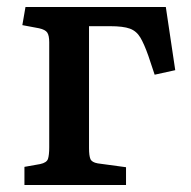

<svg xmlns="http://www.w3.org/2000/svg" viewBox="-20 -530 548 550"><path d="M50 0V-52L95 -60Q114 -64 117.5 -75Q121 -86 121 -108V-409Q121 -428 115.5 -436.5Q110 -445 92 -449L44 -458L53 -510H455L482 -329L423 -316L405 -370Q393 -404 382 -422.5Q371 -441 352 -448Q333 -455 295 -455H235V-106Q235 -84 239 -74.5Q243 -65 260 -62L341 -51V0Z"/></svg>

Font: Literata 18pt Medium
Style: Regular
Weight: 500
Designer: Latin by Veronika Burian and Jose Scaglione. Greek by Irene Vlachou. Cyrillic by Vera Evstafieva.
Foundry: TypeTogether
Version: Version 3.103;gftools[0.9.29]